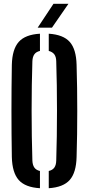

<svg xmlns="http://www.w3.org/2000/svg" viewBox="-20 -986 468 1014"><path d="M191 8Q113.5 3.5 79 -35.2Q44.5 -74 42.5 -157Q41.5 -217 41 -278Q40.5 -339 40.5 -400.2Q40.5 -461.5 41 -522.2Q41.5 -583 42.5 -643.5Q44.5 -726 79 -764.8Q113.5 -803.5 191 -808V-717Q171 -712.5 161.5 -699.2Q152 -686 151 -662.5Q149 -601.5 148 -535.5Q147 -469.5 147 -401.5Q147 -333.5 148 -266.8Q149 -200 151 -138Q152 -114.5 161.5 -101Q171 -87.5 191 -83ZM237.5 8V-83Q257.5 -87.5 267 -101Q276.5 -114.5 277 -138Q279 -200 280 -266.8Q281 -333.5 281 -401.5Q281 -469.5 280 -535.5Q279 -601.5 277 -662.5Q276.5 -686 266.8 -699Q257 -712 237.5 -717V-808Q314.5 -803 348.5 -764.5Q382.5 -726 384.5 -643.5Q386.5 -582.5 387.2 -521.5Q388 -460.5 388 -399.5Q388 -338.5 387.2 -277.8Q386.5 -217 384.5 -157Q382.5 -74.5 348.5 -35.8Q314.5 3 237.5 8ZM179 -840 262.5 -966H341.5L254.5 -840Z"/></svg>

Font: Big Shoulders Stencil Display Thin
Style: Bold
Weight: 700
Version: Version 2.001